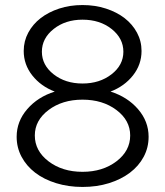

<svg xmlns="http://www.w3.org/2000/svg" viewBox="-20 -731 655 761"><path d="M307 10Q251 10 202.5 -5Q154 -20 119.5 -46.5Q85 -73 65.5 -109.5Q46 -146 46 -189Q46 -250 88 -298.5Q130 -347 197 -368Q142 -389 108 -432Q74 -475 74 -529Q74 -568 92 -601.5Q110 -635 141 -659Q172 -683 214.5 -697Q257 -711 307 -711Q357 -711 400 -697Q443 -683 474 -659Q505 -635 523 -601.5Q541 -568 541 -529Q541 -475 507 -432Q473 -389 418 -368Q485 -347 527 -298.5Q569 -250 569 -189Q569 -146 549.5 -109.5Q530 -73 495 -46.5Q460 -20 412 -5Q364 10 307 10ZM307 -400Q375 -400 422 -436.5Q469 -473 469 -526Q469 -579 422.5 -616Q376 -653 307 -653Q239 -653 192.5 -616Q146 -579 146 -526Q146 -473 192.5 -436.5Q239 -400 307 -400ZM307 -50Q387 -50 441.5 -91.5Q496 -133 496 -194Q496 -254 441.5 -295Q387 -336 307 -336Q227 -336 172.5 -295Q118 -254 118 -194Q118 -133 172.5 -91.5Q227 -50 307 -50Z"/></svg>

Font: Red Hat Display
Style: Regular
Weight: 400
Designer: Pentagram / MCKL
Foundry: Pentagram / MCKL
Version: Version 1.003; Red Hat Display